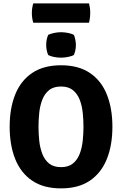

<svg xmlns="http://www.w3.org/2000/svg" viewBox="-20 -1076 706 1112"><path d="M36 -342Q36 -449 68.2 -529Q100.5 -609 166.5 -653.5Q232.5 -698 333.5 -698Q435 -698 501 -653.2Q567 -608.5 599 -528.2Q631 -448 631 -342Q631 -234.5 598.5 -154.2Q566 -74 500.2 -29.5Q434.5 15 333.5 15Q231.5 15 165.8 -30Q100 -75 68 -155.2Q36 -235.5 36 -342ZM203 -342Q203 -302.5 207.2 -261.5Q211.5 -220.5 224.8 -185.5Q238 -150.5 264 -129.2Q290 -108 333.5 -108Q376.5 -108 402.5 -129.2Q428.5 -150.5 441.8 -185.5Q455 -220.5 459.2 -261.5Q463.5 -302.5 463.5 -342Q463.5 -381.5 459.2 -422.5Q455 -463.5 441.8 -498Q428.5 -532.5 402.5 -553.8Q376.5 -575 333.5 -575Q290 -575 264 -553.8Q238 -532.5 224.8 -498Q211.5 -463.5 207.2 -422.5Q203 -381.5 203 -342ZM247.5 -816Q247.5 -846.5 259 -874Q272 -880.5 292.8 -885Q313.5 -889.5 333.5 -889.5Q353.5 -889.5 375 -885Q396.5 -880.5 408 -874Q413.5 -860.5 416.5 -844.8Q419.5 -829 419.5 -816Q419.5 -785 408 -757.5Q396.5 -751 375 -746.5Q353.5 -742 333.5 -742Q313.5 -742 292.2 -746.2Q271 -750.5 259 -757.5Q247.5 -785 247.5 -816ZM172.5 -944.5Q164.5 -971.5 164.5 -1000.5Q164.5 -1028 172.5 -1056.5H495.5Q499 -1040.5 500.8 -1029.8Q502.5 -1019 502.5 -1002Q502.5 -972.5 495.5 -944.5Z"/></svg>

Font: Signika SC
Style: Bold
Weight: 700
Designer: Anna Giedryś
Foundry: Anna Giedryś
Version: Version 2.000; ttfautohint (v1.8.3) -l 8 -r 50 -G 200 -x 9 -